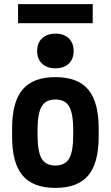

<svg xmlns="http://www.w3.org/2000/svg" viewBox="-20 -906 540 936"><path d="M250 10Q141 10 90 -50.5Q39 -111 39 -240V-280Q39 -409 90 -469.5Q141 -530 250 -530Q359 -530 410 -469.5Q461 -409 461 -280V-240Q461 -111 410 -50.5Q359 10 250 10ZM250 -99Q297 -99 317 -133Q337 -167 337 -249V-271Q337 -353 317 -387Q297 -421 250 -421Q203 -421 183 -387Q163 -353 163 -271V-249Q163 -167 183 -133Q203 -99 250 -99ZM250 -573Q210 -573 185.5 -595.5Q161 -618 161 -657Q161 -697 185.5 -719.5Q210 -742 250 -742Q291 -742 315 -719.5Q339 -697 339 -657Q339 -618 315 -595.5Q291 -573 250 -573ZM68 -793V-886H432V-793Z"/></svg>

Font: M PLUS 1 Code SemiBold
Style: Regular
Weight: 600
Designer: Coji Morishita
Foundry: UNDERFOREST DESIGN
Version: Version 1.005